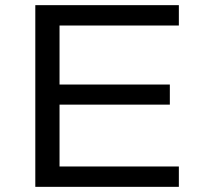

<svg xmlns="http://www.w3.org/2000/svg" viewBox="-20 -725 785 745"><path d="M117 0V-705H674V-626H211V-397H639V-319H211V-79H674V0Z"/></svg>

Font: Nunito Sans 10pt Expanded
Style: Regular
Weight: 400
Width: 7
Designer: Vernon Adams
Foundry: Vernon Adams
Version: Version 3.101;gftools[0.9.27]